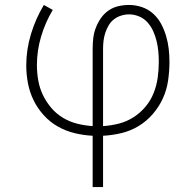

<svg xmlns="http://www.w3.org/2000/svg" viewBox="-20 -540 790 775"><path d="M354 215V8Q317 6 281.5 -2.5Q246 -11 214 -29Q182 -47 157 -74.5Q132 -102 116 -134.5Q100 -167 93 -203Q86 -239 86 -276Q86 -340 105 -402.5Q124 -465 157 -520L193 -500Q163 -450 146 -393Q129 -336 129 -277Q129 -246 134.5 -215Q140 -184 153.5 -156Q167 -128 187.5 -104Q208 -80 235 -64Q262 -48 292.5 -40.5Q323 -33 354 -31V-343Q354 -365 356.5 -386.5Q359 -408 367 -428.5Q375 -449 387.5 -467Q400 -485 418 -497.5Q436 -510 457.5 -515Q479 -520 501 -520Q527 -520 552.5 -511.5Q578 -503 598 -485Q618 -467 630.5 -443.5Q643 -420 650.5 -394.5Q658 -369 661 -343Q664 -317 664 -290Q664 -253 658.5 -215Q653 -177 637.5 -143Q622 -109 597 -80Q572 -51 540 -31.5Q508 -12 471 -3Q434 6 396 8V215ZM396 -31Q428 -33 459.5 -41Q491 -49 518.5 -66.5Q546 -84 567 -109Q588 -134 600 -164Q612 -194 616.5 -226Q621 -258 621 -291Q621 -312 619 -333Q617 -354 612 -374.5Q607 -395 598.5 -414Q590 -433 576 -449Q562 -465 542 -473.5Q522 -482 501 -482Q485 -482 469 -477Q453 -472 440 -462Q427 -452 418.5 -437.5Q410 -423 405 -407.5Q400 -392 398 -376Q396 -360 396 -343Z"/></svg>

Font: Iosevka Etoile Extralight
Style: Regular
Weight: 200
Designer: Belleve Invis
Foundry: Belleve Invis
Version: Version 22.1.2; ttfautohint (v1.8.4)